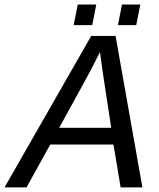

<svg xmlns="http://www.w3.org/2000/svg" viewBox="-71 -815 691 835"><path d="M453.6 0 422.4 -186.5H147.5L44.4 0H-51.3L325.7 -658.7H431.6L548.3 0ZM363.8 -588.4Q341.3 -543.9 323.5 -509.8Q305.7 -475.6 186.5 -259.3H412.6L375.5 -503.4ZM441.9 -705.6 459.5 -795.4H539.1L521.5 -705.6ZM249.5 -705.6 267.1 -795.4H347.7L330.1 -705.6Z"/></svg>

Font: Liberation Mono
Style: Italic
Weight: 400
Italic angle: -12°
Monospace: yes
Designer: Steve Matteson
Foundry: Ascender Corporation
Version: Version 2.1.5